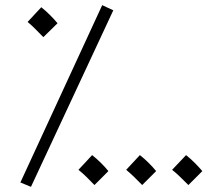

<svg xmlns="http://www.w3.org/2000/svg" viewBox="-20 -707 853 744"><path d="M100 17 419 -667 376 -687 59 0ZM148 -563 203 -617C186 -637 164 -660 140 -679L87 -622C111 -602 124 -587 148 -563ZM346 10 400 -44C384 -64 361 -87 337 -106L284 -49C309 -29 322 -14 346 10ZM531 10 585 -44C569 -64 546 -87 522 -106L469 -49C493 -29 507 -14 531 10ZM710 10 764 -44C747 -64 725 -87 701 -106L647 -49C672 -29 685 -14 710 10Z"/></svg>

Font: Noto Sans Arabic UI Cn Lt
Style: Regular
Weight: 300
Width: 3
Designer: Monotype Design Team, Nadine Chahine and Nizar Qandah
Foundry: Monotype Imaging Inc.
Version: Version 2.010